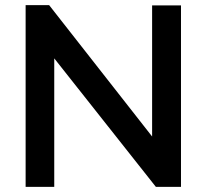

<svg xmlns="http://www.w3.org/2000/svg" viewBox="-20 -730 807 750"><path d="M191.9 -502V0H80.1V-710H171.9L574.2 -196.8V-709H687V0H588.9Z"/></svg>

Font: Rawline SemiBold
Style: Regular
Weight: 600
Designer: Matt McInerney, Pablo Impallari, Rodrigo Fuenzalida
Foundry: Matt McInerney, Pablo Impallari, Rodrigo Fuenzalida
Version: Version 4.020;PS 004.020;hotconv 1.0.88;makeotf.lib2.5.64775